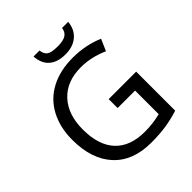

<svg xmlns="http://www.w3.org/2000/svg" viewBox="-245 -1057 1218 1218"><g transform="rotate(-45 364.0 -447.5)"><path d="M407.2 -377H653.8V-26.9Q597.2 -8.8 538.6 0.5Q480 9.8 402.8 9.8Q239.7 9.8 150.4 -86.9Q61 -183.6 61 -356.9Q61 -468.8 105.5 -552.2Q149.9 -635.7 233.6 -679.9Q317.4 -724.1 431.2 -724.1Q545.4 -724.1 644 -682.1L609.9 -604Q515.6 -645 425.8 -645Q298.3 -645 226.6 -567.9Q154.8 -490.7 154.8 -356.9Q154.8 -215.3 223.6 -141.6Q292.5 -67.9 423.8 -67.9Q495.6 -67.9 564 -85V-296.9H407.2ZM414.1 -771Q345.2 -771 305.4 -804.7Q265.6 -838.4 261.2 -905.3H314.9Q318.8 -870.6 339.4 -856.2Q359.9 -841.8 416 -841.8Q465.3 -841.8 489.3 -857.2Q513.2 -872.6 517.1 -905.3H572.3Q565.9 -841.3 523.9 -806.2Q481.9 -771 414.1 -771Z"/></g></svg>

Font: NotoPenekeko
Style: Regular
Weight: 400
Designer: Monotype Design team
Foundry: Monotype Imaging Inc.
Version: Version 1.04